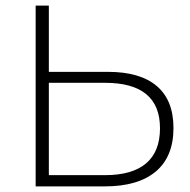

<svg xmlns="http://www.w3.org/2000/svg" viewBox="-20 -664 678 684"><path d="M598 -208Q598 -106 535 -53Q472 0 353 0H107V-644H154V-408H365Q479 -408 538.5 -357.5Q598 -307 598 -208ZM550 -207Q550 -369 354 -369H154V-40H354Q451 -40 500.5 -82Q550 -124 550 -207Z"/></svg>

Font: Montserrat Ace
Style: Light
Weight: 300
Designer: Julieta Ulanovsky
Foundry: Julieta Ulanovsky
Version: Version 1